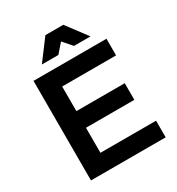

<svg xmlns="http://www.w3.org/2000/svg" viewBox="-209 -1037 1080 1169"><g transform="rotate(-30 330.5 -452.5)"><path d="M351 -824 296 -761H180L288 -905H414L522 -761H406ZM220 -117H611V0H86V-700H599V-583H220V-410H560V-293H220Z"/></g></svg>

Font: Montserrat arm Medium
Style: Regular
Weight: 500
Designer: Julieta Ulanovsky
Foundry: Julieta Ulanovsky
Version: Version 6.000;PS 006.000;hotconv 1.0.88;makeotf.lib2.5.64775